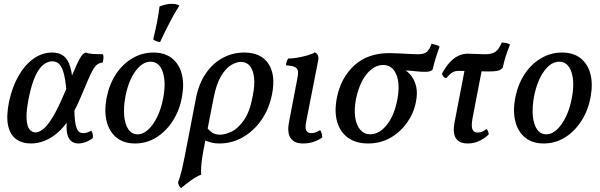

<svg xmlns="http://www.w3.org/2000/svg" viewBox="-20 -742 3141 1005"><path d="M142 9Q95 9 63.5 -14.5Q32 -38 22 -87Q12 -136 28 -213Q44 -286 76 -343Q108 -400 153.5 -433.5Q199 -467 254 -467Q289 -467 312.5 -449.5Q336 -432 348.5 -389Q361 -346 362 -267L328 -268Q323 -321 314.5 -355Q306 -389 291.5 -405Q277 -421 253 -421Q231 -421 208.5 -404.5Q186 -388 166 -346.5Q146 -305 131 -231Q117 -162 119 -122Q121 -82 134 -65.5Q147 -49 166 -49Q183 -49 204.5 -65Q226 -81 253 -124Q280 -167 315 -249Q348 -326 366.5 -369Q385 -412 395.5 -431.5Q406 -451 413 -457.5Q420 -464 429 -467Q443 -461 468.5 -459.5Q494 -458 519 -458Q522 -451 521.5 -439Q521 -427 518 -415Q502 -413 490.5 -405.5Q479 -398 467.5 -378.5Q456 -359 440 -321.5Q424 -284 398 -223Q374 -166 345.5 -122.5Q317 -79 284.5 -50Q252 -21 216 -6Q180 9 142 9ZM390 9Q364 9 348.5 -7.5Q333 -24 329.5 -56Q326 -88 333 -134L369 -191Q369 -129 374.5 -97.5Q380 -66 390.5 -55.5Q401 -45 415 -45Q427 -45 438 -49Q449 -53 458 -58Q469 -40 466 -20Q451 -7 430 1Q409 9 390 9Z M687 9Q627 9 589 -22.5Q551 -54 538 -108Q525 -162 538 -230Q552 -301 587 -354Q622 -407 673 -437Q724 -467 783 -467Q842 -467 879.5 -437.5Q917 -408 931 -356.5Q945 -305 933 -238Q921 -167 885.5 -111Q850 -55 799 -23Q748 9 687 9ZM700 -39Q730 -39 756.5 -64Q783 -89 803.5 -131.5Q824 -174 834 -228Q850 -311 832 -365Q814 -419 768 -419Q725 -419 689 -369.5Q653 -320 637 -240Q626 -182 630 -136.5Q634 -91 652 -65Q670 -39 700 -39ZM818 -522Q796 -524 782 -536Q795 -589 803 -631.5Q811 -674 815 -708Q849 -722 880 -722Q903 -722 919 -713Q895 -676 868.5 -625Q842 -574 818 -522Z M928 243Q921 238 917 229.5Q913 221 912 213Q917 199 922 183Q927 167 933 142.5Q939 118 946 81L1006 -229Q1021 -305 1057.5 -358Q1094 -411 1146 -439Q1198 -467 1258 -467Q1346 -467 1385 -408.5Q1424 -350 1404 -249Q1389 -172 1348.5 -114Q1308 -56 1251 -23.5Q1194 9 1128 9Q1104 9 1087 4.5Q1070 0 1045 -10L1057 -83Q1071 -62 1088 -49.5Q1105 -37 1132 -37Q1159 -37 1193 -53.5Q1227 -70 1257.5 -114Q1288 -158 1303 -240Q1314 -295 1310 -334.5Q1306 -374 1288.5 -396Q1271 -418 1241 -418Q1217 -418 1189 -401Q1161 -384 1136.5 -342.5Q1112 -301 1098 -229L1045 44Q1037 87 1034 118.5Q1031 150 1033 172Q1008 182 978.5 203Q949 224 928 243Z M1566 9Q1520 9 1501 -19.5Q1482 -48 1493 -104L1536 -329Q1541 -353 1540 -367.5Q1539 -382 1525 -390Q1511 -398 1477 -400Q1478 -411 1480.5 -419.5Q1483 -428 1489 -436Q1504 -435 1532.5 -439.5Q1561 -444 1588.5 -452Q1616 -460 1628 -468Q1638 -464 1643.5 -453Q1649 -442 1645 -423L1583 -107Q1576 -73 1583 -59Q1590 -45 1609 -45Q1630 -45 1656 -61Q1661 -53 1664 -43Q1667 -33 1667 -23Q1651 -10 1624.5 -0.5Q1598 9 1566 9Z M1907 9Q1843 9 1801.5 -21Q1760 -51 1744.5 -105.5Q1729 -160 1744 -233Q1765 -336 1835 -400Q1905 -464 2018 -464Q2040 -464 2068.5 -462.5Q2097 -461 2124.5 -459.5Q2152 -458 2169 -458Q2201 -458 2215.5 -472Q2230 -486 2239 -513Q2250 -510 2262 -507Q2274 -504 2281 -498Q2270 -468 2260.5 -437Q2251 -406 2244 -377Q2237 -370 2226.5 -368Q2216 -366 2205 -366Q2180 -366 2155.5 -369Q2131 -372 2091 -374L2095 -379Q2118 -365 2135 -342Q2152 -319 2159 -286Q2166 -253 2157 -208Q2146 -150 2111 -100.5Q2076 -51 2024 -21Q1972 9 1907 9ZM1918 -39Q1965 -39 2004.5 -88Q2044 -137 2060 -222Q2075 -304 2054 -353Q2033 -402 1985 -402Q1953 -402 1924.5 -379.5Q1896 -357 1875 -317Q1854 -277 1843 -222Q1833 -168 1839.5 -126.5Q1846 -85 1866.5 -62Q1887 -39 1918 -39Z M2316 -333Q2307 -334 2301.5 -341Q2296 -348 2293 -355Q2313 -393 2334.5 -416Q2356 -439 2379.5 -450Q2403 -461 2428 -461Q2451 -461 2473.5 -459.5Q2496 -458 2519 -458Q2554 -458 2572.5 -470.5Q2591 -483 2607 -520Q2619 -519 2630.5 -516.5Q2642 -514 2650 -509Q2638 -482 2627.5 -448.5Q2617 -415 2612 -389Q2607 -380 2593 -374Q2579 -368 2536 -368Q2511 -368 2483.5 -369Q2456 -370 2430 -370.5Q2404 -371 2382 -371Q2369 -371 2359 -368Q2349 -365 2339.5 -357Q2330 -349 2316 -333ZM2429 9Q2384 9 2366.5 -18Q2349 -45 2359 -100L2415 -391H2505L2453 -121Q2446 -81 2453 -64.5Q2460 -48 2481 -48Q2504 -48 2527 -67Q2538 -54 2538 -38Q2520 -20 2491 -5.5Q2462 9 2429 9Z M2826 9Q2766 9 2728 -22.5Q2690 -54 2677 -108Q2664 -162 2677 -230Q2691 -301 2726 -354Q2761 -407 2812 -437Q2863 -467 2922 -467Q2981 -467 3018.5 -437.5Q3056 -408 3070 -356.5Q3084 -305 3072 -238Q3060 -167 3024.5 -111Q2989 -55 2938 -23Q2887 9 2826 9ZM2839 -39Q2869 -39 2895.5 -64Q2922 -89 2942.5 -131.5Q2963 -174 2973 -228Q2989 -311 2971 -365Q2953 -419 2907 -419Q2864 -419 2828 -369.5Q2792 -320 2776 -240Q2765 -182 2769 -136.5Q2773 -91 2791 -65Q2809 -39 2839 -39Z"/></svg>

Font: Vollkorn
Style: Italic
Weight: 400
Italic angle: -11°
Designer: Friedrich Althausen
Foundry: Friedrich Althausen
Version: Version 5.001